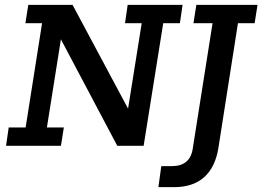

<svg xmlns="http://www.w3.org/2000/svg" viewBox="-20 -603 1085 794"><path d="M5 0 16 -76H86L154 -507H85L97 -583H280L518 -138L505 -125L566 -507H497L508 -583H735L724 -507H655L574 0H465L222 -459L235 -460L174 -76H244L232 0ZM699 171H635L647 84H691Q729 84 750.5 65.5Q772 47 777 12L859 -507H780L792 -583H1045L1033 -507H964L883 10Q870 89 824 130Q778 171 699 171Z"/></svg>

Font: Rokkitt Medium
Style: Italic
Weight: 500
Italic angle: -9°
Designer: Vernon Adams
Foundry: Vernon Adams
Version: Version 3.103